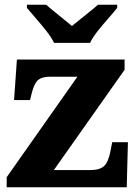

<svg xmlns="http://www.w3.org/2000/svg" viewBox="-20 -786 576 806"><path d="M8 0V-42L305 -464H191Q158 -464 141.5 -451.5Q125 -439 114 -398L106 -366H39L51 -536H503V-493L206 -72H358Q398 -72 416.5 -88.5Q435 -105 444 -153L451 -189H517L512 0ZM207 -606Q196 -629 175 -655.5Q154 -682 131.5 -708Q109 -734 93 -753V-766H174Q186 -755 206 -739Q226 -723 246.5 -706Q267 -689 282 -677Q297 -689 318 -706Q339 -723 359 -739Q379 -755 391 -766H472V-753Q457 -734 434 -708Q411 -682 390 -655.5Q369 -629 358 -606Z"/></svg>

Font: Noto Serif Telugu ExtraBold
Style: Regular
Weight: 800
Designer: Jelle Bosma - Monotype Design Team
Foundry: Monotype Imaging Inc.
Version: Version 2.005; ttfautohint (v1.8.4.7-5d5b)